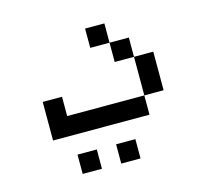

<svg xmlns="http://www.w3.org/2000/svg" viewBox="-73 -582 645 601"><g transform="rotate(-15 250.0 -281.0)"><path d="M187.5 -62.5V-125H125V-62.5ZM312.5 -62.5V-125H250V-62.5ZM62.5 -312.5Q62.5 -312.5 62.5 -187.5H375V-250H125V-312.5ZM375 -250H437.5Q437.5 -250 437.5 -375H375Q375 -375 375 -250ZM375 -375V-437.5H312.5V-375ZM312.5 -437.5V-500H250V-437.5Z"/></g></svg>

Font: BFUnifontExMono
Style: Regular
Weight: 500
Version: Version 15.0.06